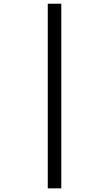

<svg xmlns="http://www.w3.org/2000/svg" viewBox="-20 -780 591 1040"><path d="M238.8 -759.8H312V240.2H238.8Z"/></svg>

Font: Droid Serif
Style: Regular
Weight: 400
Designer: Monotype Design team
Foundry: Monotype Imaging Inc.
Version: Version 1.03